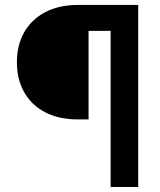

<svg xmlns="http://www.w3.org/2000/svg" viewBox="-20 -747 638 767"><path d="M487.2 -623.6H333.8V-269.9H291.9Q214.5 -269.9 159.4 -299Q104.4 -328.1 75.8 -380Q47.2 -431.8 47.6 -498.6Q47.2 -564.6 75.8 -616.5Q104.4 -668.3 159.6 -697.8Q214.8 -727.3 291.9 -727.3H487.2ZM421.9 0V-727.3H532V0Z"/></svg>

Font: Riot Sans
Style: Regular
Weight: 400
Designer: Rasmus Andersson
Foundry: rsms
Version: Version 3.005